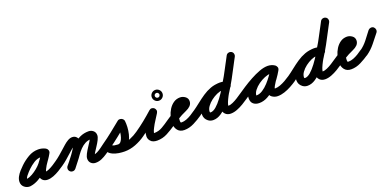

<svg xmlns="http://www.w3.org/2000/svg" viewBox="-39 -1325 4285 2117"><g transform="rotate(-20 2103.5 -266.0)"><path d="M387 -220Q378 -204 360.5 -198Q343 -192 326 -201Q315 -207 306 -209.5Q297 -212 283 -212Q239 -212 199 -186Q159 -160 129 -131Q120 -122 103 -104.5Q86 -87 72 -68Q58 -49 58 -34Q58 -36 57 -38Q54 -42 55 -40.5Q56 -39 60 -39Q60 -39 60 -39Q60 -39 60 -39Q89 -44 122.5 -63Q156 -82 186 -107Q216 -132 234 -155Q254 -181 272.5 -207Q291 -233 307 -262Q317 -281 334.5 -284.5Q352 -288 367 -280Q381 -272 388.5 -256Q396 -240 386 -220Q380 -206 371 -194Q371 -194 372 -195Q373 -196 373 -196Q370 -191 367 -186.5Q364 -182 360 -177Q360 -177 361 -177Q361 -177 361 -177Q349 -159 336.5 -141.5Q324 -124 312 -105Q312 -105 312 -105Q312 -105 312 -105Q303 -90 292 -68Q281 -46 281 -29Q281 -29 279 -32Q278 -35 273 -38.5Q268 -42 270 -42Q293 -42 320.5 -54.5Q348 -67 374.5 -84Q401 -101 419 -114Q434 -124 452.5 -121Q471 -118 482 -103Q492 -88 489 -69.5Q486 -51 471 -40Q444 -21 410 -0.5Q376 20 340 34Q304 48 270 48Q235 48 213 27Q191 6 191 -29Q191 -60 205 -93.5Q219 -127 236 -153Q236 -153 236 -153Q236 -153 236 -153Q248 -172 260.5 -190Q273 -208 285 -227Q285 -227 285 -227Q286 -227 286 -227Q288 -231 290.5 -234.5Q293 -238 295 -242Q295 -242 296 -243Q297 -244 297 -244Q301 -251 306 -260Q315 -279 332.5 -282.5Q350 -286 366 -278Q381 -270 388.5 -254Q396 -238 385 -218Q368 -186 347.5 -157Q327 -128 304 -99Q280 -68 241.5 -36Q203 -4 159 19.5Q115 43 74 49Q67 51 60 51Q23 51 -4.5 27.5Q-32 4 -32 -34Q-32 -65 -16 -94.5Q0 -124 23 -149.5Q46 -175 67 -195Q110 -237 165.5 -269.5Q221 -302 283 -302Q328 -302 368 -281Q384 -272 390 -254.5Q396 -237 387 -220Z M408 -51Q397 -67 400.5 -85Q404 -103 419 -114Q451 -136 480 -161Q509 -186 538 -212Q556 -228 579.5 -249Q603 -270 629.5 -285.5Q656 -301 682 -301Q714 -301 733 -278Q752 -255 752 -224Q752 -195 735 -159.5Q718 -124 692.5 -87.5Q667 -51 641 -18.5Q615 14 597 38Q597 38 597 38Q597 38 597 38Q585 52 566.5 54.5Q548 57 533 46Q519 34 516.5 15.5Q514 -3 525 -18Q537 -32 559.5 -60Q582 -88 605.5 -120Q629 -152 645.5 -180.5Q662 -209 662 -224Q662 -225 663 -224Q666 -216 674 -213Q676 -212 680 -211.5Q684 -211 682 -211Q678 -211 666.5 -203Q655 -195 641 -183Q627 -171 615 -160Q603 -149 598 -145Q567 -117 536 -90Q505 -63 471 -40Q455 -29 437 -32.5Q419 -36 408 -51ZM596 38Q585 53 566.5 55Q548 57 533 45Q518 34 516 15.5Q514 -3 526 -18Q550 -48 574.5 -78.5Q599 -109 621 -141Q651 -185 688.5 -221Q726 -257 772 -278.5Q818 -300 873 -300Q905 -300 928 -280Q951 -260 951 -227Q951 -205 935.5 -174Q920 -143 899 -112Q878 -81 862.5 -55.5Q847 -30 847 -19Q847 -19 847 -19Q844 -31 832 -36Q831 -36 832 -36Q857 -36 883.5 -49.5Q910 -63 934.5 -81Q959 -99 979 -114Q994 -124 1012.5 -121Q1031 -118 1042 -103Q1052 -88 1049 -69.5Q1046 -51 1031 -40Q1002 -20 970 2Q938 24 903.5 39Q869 54 832 54Q800 54 778.5 34Q757 14 757 -19Q757 -42 772.5 -72.5Q788 -103 809 -134.5Q830 -166 845.5 -191Q861 -216 861 -227Q861 -229 861.5 -226Q862 -223 862 -221Q865 -213 873 -210Q873 -210 873 -210Q834 -210 801.5 -193Q769 -176 742.5 -148.5Q716 -121 695 -91Q672 -57 646.5 -25.5Q621 6 596 38Q596 38 596 38Q596 38 596 38Z M968 -51Q957 -67 960.5 -85Q964 -103 979 -114Q1041 -157 1100 -204.5Q1159 -252 1217 -299Q1226 -307 1238 -307.5Q1250 -308 1262 -304Q1273 -299 1281 -290.5Q1289 -282 1291 -270Q1295 -238 1293 -197.5Q1291 -157 1281 -115.5Q1271 -74 1252 -39.5Q1233 -5 1203 16.5Q1173 38 1131 38Q1091 38 1049.5 24.5Q1008 11 984 -23Q971 -42 976 -59Q981 -76 995 -86Q1009 -96 1027 -94.5Q1045 -93 1058 -75Q1067 -61 1089.5 -54.5Q1112 -48 1136.5 -46Q1161 -44 1175 -44Q1226 -44 1276 -64.5Q1326 -85 1367 -114Q1382 -124 1400.5 -121Q1419 -118 1430 -103Q1440 -88 1437 -69.5Q1434 -51 1419 -40Q1367 -3 1303.5 21.5Q1240 46 1175 46Q1143 46 1106.5 40.5Q1070 35 1037 20Q1004 5 984 -23Q971 -42 976 -59Q981 -76 995 -86Q1009 -96 1027 -94.5Q1045 -93 1058 -75Q1068 -60 1091.5 -56Q1115 -52 1131 -52Q1151 -52 1164.5 -69Q1178 -86 1186.5 -112Q1195 -138 1198.5 -166.5Q1202 -195 1202.5 -220Q1203 -245 1201 -259Q1200 -270 1214.5 -270Q1229 -270 1246 -263Q1262 -257 1273 -247Q1284 -237 1275 -230Q1215 -181 1154.5 -132.5Q1094 -84 1031 -40Q1015 -29 997 -32.5Q979 -36 968 -51Z M1419 -40Q1403 -29 1385 -32.5Q1367 -36 1356 -51Q1345 -67 1348.5 -85Q1352 -103 1367 -114Q1424 -153 1479 -197.5Q1534 -242 1585 -288Q1599 -301 1615.5 -300Q1632 -299 1644 -289Q1655 -279 1659 -263.5Q1663 -248 1653 -231Q1632 -196 1609 -161.5Q1586 -127 1567 -89Q1561 -78 1556 -66.5Q1551 -55 1548 -43Q1547 -40 1546.5 -34Q1546 -28 1546 -28Q1544 -27 1539.5 -30.5Q1535 -34 1552 -34Q1602 -34 1646.5 -60Q1691 -86 1730 -114Q1730 -114 1730 -114Q1730 -114 1730 -114Q1745 -125 1763.5 -121.5Q1782 -118 1793 -103Q1804 -88 1800.5 -69.5Q1797 -51 1782 -40Q1730 -4 1673.5 26Q1617 56 1552 56Q1530 56 1509.5 49.5Q1489 43 1475 26Q1455 3 1455 -28Q1455 -59 1468.5 -93.5Q1482 -128 1502 -162Q1522 -196 1542.5 -226.5Q1563 -257 1577 -279Q1587 -295 1604 -293Q1621 -291 1635 -279Q1649 -268 1654 -251Q1659 -234 1645 -222Q1592 -174 1535 -127.5Q1478 -81 1419 -40Q1419 -40 1419 -40Q1419 -40 1419 -40ZM1717 -441Q1713 -440 1709 -438Q1695 -431 1694 -416Q1694 -415 1694 -414Q1694 -414 1694 -413Q1694 -412 1694 -410Q1695 -406 1697 -402Q1704 -388 1719 -387Q1720 -387 1721 -387Q1722 -387 1723 -387Q1738 -388 1745 -402Q1747 -406 1748 -410Q1748 -412 1748 -413Q1748 -414 1748 -414Q1748 -414 1748 -415Q1748 -416 1748 -418Q1747 -422 1745 -426Q1738 -440 1723 -441Q1722 -441 1721 -441Q1721 -441 1720 -441Q1719 -441 1717 -441ZM1658 -414Q1658 -440 1676.5 -458.5Q1695 -477 1721 -477Q1747 -477 1765.5 -458.5Q1784 -440 1784 -414Q1784 -388 1765.5 -369.5Q1747 -351 1721 -351Q1695 -351 1676.5 -369.5Q1658 -388 1658 -414Z M1782 -40Q1766 -29 1748 -32.5Q1730 -36 1719 -51Q1708 -67 1711.5 -85Q1715 -103 1730 -114Q1775 -145 1821 -172Q1867 -199 1916 -223Q1919 -224 1927 -229Q1935 -234 1942 -237.5Q1949 -241 1948 -239Q1947 -237 1946.5 -234Q1946 -231 1946 -232Q1946 -232 1946 -230.5Q1946 -229 1947 -226Q1949 -218 1952 -217Q1955 -216 1949 -216Q1927 -216 1910.5 -199.5Q1894 -183 1882.5 -158.5Q1871 -134 1865.5 -108.5Q1860 -83 1860 -66Q1860 -56 1861 -48.5Q1862 -41 1874 -41Q1902 -41 1932 -52.5Q1962 -64 1989.5 -81Q2017 -98 2039 -114Q2054 -125 2072.5 -121.5Q2091 -118 2102 -103Q2113 -88 2109.5 -69.5Q2106 -51 2091 -40Q2045 -8 1988.5 20.5Q1932 49 1874 49Q1823 49 1796.5 15.5Q1770 -18 1770 -66Q1770 -103 1781.5 -145Q1793 -187 1816 -223.5Q1839 -260 1872.5 -283Q1906 -306 1949 -306Q1980 -306 2008 -286Q2036 -266 2036 -232Q2036 -201 2014 -178Q1993 -157 1961.5 -143.5Q1930 -130 1904 -116Q1872 -99 1841.5 -80Q1811 -61 1782 -40Q1782 -40 1782 -40Q1782 -40 1782 -40Z M2090 -40Q2075 -29 2056.5 -32.5Q2038 -36 2028 -52Q2017 -67 2020.5 -85.5Q2024 -104 2040 -114Q2083 -144 2125.5 -178Q2168 -212 2212.5 -242Q2257 -272 2306.5 -290.5Q2356 -309 2414 -309Q2434 -309 2453.5 -305.5Q2473 -302 2492 -296Q2492 -296 2492 -296Q2492 -296 2492 -296Q2509 -290 2518 -273.5Q2527 -257 2521 -239Q2515 -222 2498.5 -213Q2482 -204 2464 -210Q2452 -214 2439.5 -216.5Q2427 -219 2414 -219Q2366 -219 2323.5 -201Q2281 -183 2241.5 -155Q2202 -127 2164.5 -96Q2127 -65 2090 -40Q2090 -40 2090 -40Q2090 -40 2090 -40ZM2493 -295Q2511 -289 2519 -272Q2527 -255 2520 -238Q2514 -220 2497 -212Q2480 -204 2463 -211Q2450 -215 2439 -217.5Q2428 -220 2414 -220Q2386 -220 2350 -204Q2314 -188 2280.5 -162.5Q2247 -137 2225 -106Q2203 -75 2203 -45Q2203 -39 2207 -36Q2208 -35 2211 -35Q2242 -35 2277 -65Q2312 -95 2349 -144.5Q2386 -194 2422 -253.5Q2458 -313 2490.5 -372.5Q2523 -432 2549 -483Q2575 -534 2593 -565Q2602 -581 2620 -586Q2638 -591 2654 -582Q2670 -573 2675 -555Q2680 -537 2671 -521Q2649 -481 2619.5 -423Q2590 -365 2554.5 -300.5Q2519 -236 2479 -173Q2439 -110 2395 -58.5Q2351 -7 2305 24Q2259 55 2211 55Q2178 55 2153 36Q2113 6 2113 -45Q2113 -95 2142 -142.5Q2171 -190 2217 -227.5Q2263 -265 2315 -287.5Q2367 -310 2414 -310Q2454 -310 2493 -295Q2493 -295 2493 -295Q2493 -295 2493 -295ZM2592 -564Q2601 -581 2619 -586Q2637 -591 2653 -583Q2670 -574 2675 -556Q2680 -538 2672 -522Q2645 -472 2618 -421.5Q2591 -371 2565 -321Q2565 -321 2564 -320Q2564 -320 2564 -320Q2553 -301 2535.5 -271.5Q2518 -242 2497.5 -207.5Q2477 -173 2459 -139Q2441 -105 2430 -77.5Q2419 -50 2419 -35Q2419 -28 2415 -32Q2411 -36 2417 -36Q2442 -36 2472.5 -49.5Q2503 -63 2532 -81.5Q2561 -100 2581 -114Q2596 -125 2614.5 -121.5Q2633 -118 2644 -103Q2655 -88 2651.5 -69.5Q2648 -51 2633 -40Q2604 -20 2567.5 2Q2531 24 2492 39Q2453 54 2417 54Q2377 54 2353 29Q2329 4 2329 -35Q2329 -67 2346.5 -110.5Q2364 -154 2390 -201Q2416 -248 2442 -290.5Q2468 -333 2486 -364Q2486 -364 2485 -364Q2485 -363 2485 -363Q2512 -413 2539 -463.5Q2566 -514 2592 -564Q2592 -564 2592 -564Q2592 -564 2592 -564Z M2570 -51Q2559 -67 2562.5 -85Q2566 -103 2581 -114Q2616 -138 2665 -170Q2714 -202 2769 -232Q2824 -262 2877.5 -282Q2931 -302 2975 -302Q2996 -302 3017 -296Q3038 -290 3056 -278Q3074 -265 3075.5 -247.5Q3077 -230 3068 -217Q3059 -203 3042.5 -197Q3026 -191 3007 -202Q2998 -207 2991.5 -209Q2985 -211 2973 -211Q2945 -211 2907 -195.5Q2869 -180 2832.5 -154Q2796 -128 2772 -96.5Q2748 -65 2748 -34Q2748 -29 2744 -34Q2740 -39 2744 -38Q2747 -38 2752 -38Q2787 -38 2823.5 -61.5Q2860 -85 2893 -121Q2926 -157 2952 -194.5Q2978 -232 2994 -260Q3004 -279 3022 -282.5Q3040 -286 3055 -277Q3069 -269 3076 -252.5Q3083 -236 3072 -216Q3064 -200 3046 -175Q3028 -150 3009.5 -122Q2991 -94 2977.5 -70Q2964 -46 2964 -32Q2964 -30 2963.5 -33.5Q2963 -37 2962 -39Q2958 -44 2961 -42Q2964 -40 2970 -40Q2999 -40 3031 -52Q3063 -64 3093 -81Q3123 -98 3146 -114Q3161 -125 3179.5 -121.5Q3198 -118 3209 -103Q3220 -88 3216.5 -69.5Q3213 -51 3198 -40Q3167 -19 3128.5 2Q3090 23 3049 36.5Q3008 50 2970 50Q2934 50 2904 29Q2874 8 2874 -32Q2874 -61 2887 -90.5Q2900 -120 2920 -149Q2940 -178 2960 -206Q2980 -234 2994 -260Q3004 -279 3022 -282.5Q3040 -286 3055 -277Q3069 -269 3076 -252.5Q3083 -236 3072 -216Q3050 -176 3016.5 -129.5Q2983 -83 2941 -41.5Q2899 0 2851 26Q2803 52 2752 52Q2711 52 2684.5 30.5Q2658 9 2658 -34Q2658 -75 2678.5 -113.5Q2699 -152 2732.5 -186Q2766 -220 2807.5 -246Q2849 -272 2892 -286.5Q2935 -301 2973 -301Q3016 -301 3053 -280Q3071 -269 3072.5 -251.5Q3074 -234 3064 -219Q3055 -204 3038 -198Q3021 -192 3004 -204Q2998 -209 2990 -210.5Q2982 -212 2975 -212Q2949 -212 2913.5 -199Q2878 -186 2838 -165.5Q2798 -145 2758.5 -121.5Q2719 -98 2686 -76Q2653 -54 2633 -40Q2617 -29 2599 -32.5Q2581 -36 2570 -51Z M3197 -40Q3182 -29 3163.5 -32.5Q3145 -36 3135 -52Q3124 -67 3127.5 -85.5Q3131 -104 3147 -114Q3190 -144 3232.5 -178Q3275 -212 3319.5 -242Q3364 -272 3413.5 -290.5Q3463 -309 3521 -309Q3541 -309 3560.5 -305.5Q3580 -302 3599 -296Q3599 -296 3599 -296Q3599 -296 3599 -296Q3616 -290 3625 -273.5Q3634 -257 3628 -239Q3622 -222 3605.5 -213Q3589 -204 3571 -210Q3559 -214 3546.5 -216.5Q3534 -219 3521 -219Q3473 -219 3430.5 -201Q3388 -183 3348.5 -155Q3309 -127 3271.5 -96Q3234 -65 3197 -40Q3197 -40 3197 -40Q3197 -40 3197 -40ZM3600 -295Q3618 -289 3626 -272Q3634 -255 3627 -238Q3621 -220 3604 -212Q3587 -204 3570 -211Q3557 -215 3546 -217.5Q3535 -220 3521 -220Q3493 -220 3457 -204Q3421 -188 3387.5 -162.5Q3354 -137 3332 -106Q3310 -75 3310 -45Q3310 -39 3314 -36Q3315 -35 3318 -35Q3349 -35 3384 -65Q3419 -95 3456 -144.5Q3493 -194 3529 -253.5Q3565 -313 3597.5 -372.5Q3630 -432 3656 -483Q3682 -534 3700 -565Q3709 -581 3727 -586Q3745 -591 3761 -582Q3777 -573 3782 -555Q3787 -537 3778 -521Q3756 -481 3726.5 -423Q3697 -365 3661.5 -300.5Q3626 -236 3586 -173Q3546 -110 3502 -58.5Q3458 -7 3412 24Q3366 55 3318 55Q3285 55 3260 36Q3220 6 3220 -45Q3220 -95 3249 -142.5Q3278 -190 3324 -227.5Q3370 -265 3422 -287.5Q3474 -310 3521 -310Q3561 -310 3600 -295Q3600 -295 3600 -295Q3600 -295 3600 -295ZM3699 -564Q3708 -581 3726 -586Q3744 -591 3760 -583Q3777 -574 3782 -556Q3787 -538 3779 -522Q3752 -472 3725 -421.5Q3698 -371 3672 -321Q3672 -321 3671 -320Q3671 -320 3671 -320Q3660 -301 3642.5 -271.5Q3625 -242 3604.5 -207.5Q3584 -173 3566 -139Q3548 -105 3537 -77.5Q3526 -50 3526 -35Q3526 -28 3522 -32Q3518 -36 3524 -36Q3549 -36 3579.5 -49.5Q3610 -63 3639 -81.5Q3668 -100 3688 -114Q3703 -125 3721.5 -121.5Q3740 -118 3751 -103Q3762 -88 3758.5 -69.5Q3755 -51 3740 -40Q3711 -20 3674.5 2Q3638 24 3599 39Q3560 54 3524 54Q3484 54 3460 29Q3436 4 3436 -35Q3436 -67 3453.5 -110.5Q3471 -154 3497 -201Q3523 -248 3549 -290.5Q3575 -333 3593 -364Q3593 -364 3592 -364Q3592 -363 3592 -363Q3619 -413 3646 -463.5Q3673 -514 3699 -564Q3699 -564 3699 -564Q3699 -564 3699 -564Z M3740 -40Q3724 -29 3706 -32.5Q3688 -36 3677 -51Q3666 -67 3669.5 -85Q3673 -103 3688 -114Q3733 -145 3779 -172Q3825 -199 3874 -223Q3877 -224 3885 -229Q3893 -234 3900 -237.5Q3907 -241 3906 -239Q3905 -237 3904.5 -234Q3904 -231 3904 -232Q3904 -232 3904 -230.5Q3904 -229 3905 -226Q3907 -218 3910 -217Q3913 -216 3907 -216Q3885 -216 3868.5 -199.5Q3852 -183 3840.5 -158.5Q3829 -134 3823.5 -108.5Q3818 -83 3818 -66Q3818 -56 3819 -48.5Q3820 -41 3832 -41Q3860 -41 3890 -52.5Q3920 -64 3947.5 -81Q3975 -98 3997 -114Q4012 -125 4030.5 -121.5Q4049 -118 4060 -103Q4071 -88 4067.5 -69.5Q4064 -51 4049 -40Q4003 -8 3946.5 20.5Q3890 49 3832 49Q3781 49 3754.5 15.5Q3728 -18 3728 -66Q3728 -103 3739.5 -145Q3751 -187 3774 -223.5Q3797 -260 3830.5 -283Q3864 -306 3907 -306Q3938 -306 3966 -286Q3994 -266 3994 -232Q3994 -201 3972 -178Q3951 -157 3919.5 -143.5Q3888 -130 3862 -116Q3830 -99 3799.5 -80Q3769 -61 3740 -40Q3740 -40 3740 -40Q3740 -40 3740 -40Z M4049 -39Q4034 -28 4015.5 -31Q3997 -34 3986 -50Q3976 -65 3979 -83.5Q3982 -102 3997 -112Q4046 -147 4084 -195.5Q4122 -244 4158 -292Q4158 -292 4158 -292Q4158 -292 4158 -292Q4170 -306 4188.5 -308.5Q4207 -311 4222 -300Q4236 -288 4238.5 -269.5Q4241 -251 4230 -236Q4189 -184 4146.5 -131Q4104 -78 4049 -39Q4049 -39 4049 -39Q4049 -39 4049 -39Z"/></g></svg>

Font: FRB American Cursive Black
Style: Bold Italic
Weight: 900
Italic angle: -25°
Version: Version 2.0;Modular Font Editor K font №1